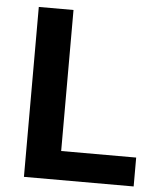

<svg xmlns="http://www.w3.org/2000/svg" viewBox="-51 -744 642 788"><g transform="rotate(5 270.0 -350.0)"><path d="M77 -700H220V-119H529V0H77Z"/></g></svg>

Font: 
Style: 㨦
Weight: 700
Designer: A.Korolkova, Vitaly Kuzmin
Foundry: ParaType Ltd
Version: Version 2.000